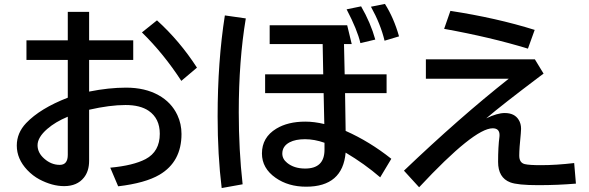

<svg xmlns="http://www.w3.org/2000/svg" viewBox="-20 -890 2980 971"><path d="M322.8 -830.1H430.7V-686H653.8V-586.9H430.7V-426.8Q530.3 -446.8 617.7 -446.8Q713.4 -446.8 781.7 -408.7Q846.7 -372.6 877 -308.1Q897.9 -263.7 897.9 -212.4Q897.9 -71.8 786.6 -6.3Q714.4 36.1 577.6 52.2L537.6 -42Q653.8 -52.7 716.3 -85.4Q788.1 -123.5 788.1 -213.4Q788.1 -291 731.9 -329.6Q689 -358.9 614.7 -358.9Q535.6 -358.9 430.7 -335V-77.1Q430.7 -24.4 404.3 8.3Q370.1 51.3 304.2 51.3Q244.1 51.3 179.2 17.1Q145.5 -1 117.7 -30.3Q64.9 -86.4 64.9 -153.8Q64.9 -217.8 112.3 -267.6Q183.1 -341.8 322.8 -396V-586.9H113.8V-686H322.8ZM322.8 -299.8Q260.3 -273.9 218.8 -237.8Q169.9 -195.3 169.9 -155.3Q169.9 -117.2 204.1 -87.4Q239.3 -56.2 282.2 -56.2Q322.8 -56.2 322.8 -106.9ZM897 -481Q807.6 -618.7 697.8 -726.1L773.9 -787.1Q888.7 -683.1 976.1 -547.9Z M1343.8 -762.2H1735.8L1758.8 -667H1719.7L1723.1 -514.2H1935.1V-418.9H1725.1L1728 -228Q1849.1 -174.3 1959 -86.9L1902.8 6.8Q1824.2 -61 1728 -118.2Q1712.9 54.2 1528.3 54.2Q1438 54.2 1374 9.3Q1304.7 -39.1 1304.7 -113.8Q1304.7 -195.3 1377.4 -239.3Q1436 -274.9 1523.9 -274.9Q1569.3 -274.9 1620.1 -262.7L1616.7 -418.9H1320.8V-514.2H1614.7L1611.8 -667H1343.8ZM1621.1 -168Q1570.3 -186 1522.5 -186Q1474.6 -186 1444.8 -170.4Q1407.7 -150.9 1407.7 -113.3Q1407.7 -85.9 1432.1 -66.4Q1467.3 -37.6 1523.4 -37.6Q1621.1 -37.6 1621.1 -132.8ZM1101.1 61Q1080.6 -105.5 1080.6 -301.3Q1080.6 -579.1 1117.2 -812L1223.1 -796.9Q1187.5 -584.5 1187.5 -322.3Q1187.5 -131.3 1207 42ZM1802.7 -671.9Q1787.1 -739.3 1732.9 -842.8L1806.2 -857.9Q1854.5 -774.4 1877.9 -689.9ZM1924.8 -684.1Q1904.8 -768.1 1856 -856L1926.8 -870.1Q1971.7 -799.3 1998 -706.1Z M2133.8 -589.8H2685.1L2729 -517.6L2709 -502.9Q2518.6 -359.4 2439 -291.5Q2494.6 -318.4 2532.7 -318.4Q2582 -318.4 2603 -284.2Q2615.2 -265.1 2615.2 -238.3Q2615.2 -230 2613.8 -214.4Q2606 -139.2 2606 -103Q2606 -66.9 2633.8 -60.1Q2655.8 -54.7 2715.3 -54.7Q2793 -54.7 2883.8 -65.4L2892.6 38.6Q2800.8 46.4 2702.6 46.4Q2597.2 46.4 2560.5 32.2Q2499 8.8 2499 -71.3Q2499 -148.4 2505.9 -198.7Q2506.3 -202.6 2506.3 -207Q2506.3 -241.2 2471.7 -241.2Q2377.9 -241.2 2099.6 57.1L2022.9 -26.9Q2304.7 -295.9 2552.7 -491.7H2133.8ZM2649.9 -644Q2461.4 -701.7 2226.1 -744.1L2257.8 -835Q2490.7 -799.3 2684.1 -738.8Z"/></svg>

Font: FORM UDPGothic
Style: Bold
Weight: 700
Foundry: Pronama LLC
Version: Version 1.051